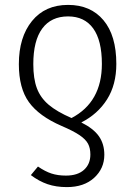

<svg xmlns="http://www.w3.org/2000/svg" viewBox="-20 -554 552 784"><path d="M406 78Q406 134 364.5 172Q323 210 253 210Q209 210 174 198Q139 186 106 161L135 126Q164 146 190 154.5Q216 163 249 163Q297 163 323 139.5Q349 116 349 77Q349 51 339.5 33Q330 15 305 -2Q280 -19 231 -40Q139 -80 98 -137Q57 -194 57 -292Q57 -402 110.5 -468Q164 -534 258 -534Q350 -534 402.5 -471.5Q455 -409 455 -293Q455 -208 417 -148Q379 -88 312 -54Q362 -29 384 2.5Q406 34 406 78ZM272 -72Q396 -137 396 -293Q396 -389 360.5 -438Q325 -487 258 -487Q189 -487 152.5 -437.5Q116 -388 116 -292Q116 -233 130.5 -194Q145 -155 178.5 -126.5Q212 -98 272 -72Z"/></svg>

Font: Fira Sans Condensed Light
Style: Regular
Weight: 300
Width: 3
Designer: bBox Type GmbH & Carrois Corporate GbR & Edenspiekermann AG
Foundry: bBox Type GmbH & Carrois Corporate GbR & Edenspiekermann AG
Version: Version 4.301